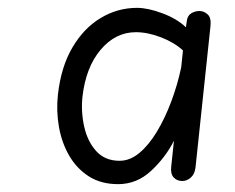

<svg xmlns="http://www.w3.org/2000/svg" viewBox="-20 -1061 598 489"><path d="M281 -592Q237 -592 206 -612Q175 -632 156 -665Q137 -698 130 -738.5Q123 -779 127.5 -820Q135.5 -891 164.5 -940.2Q193.5 -989.5 236.5 -1015.2Q279.5 -1041 329 -1041Q356.5 -1041 393.5 -1027.2Q430.5 -1013.5 453.5 -991.5L456 -1009Q458 -1022 467.8 -1027.5Q477.5 -1033 488 -1033Q499.5 -1033 509 -1024.2Q518.5 -1015.5 516 -994L478 -635Q476 -617.5 466 -608.8Q456 -600 444.5 -600Q430.5 -600 422.2 -609.2Q414 -618.5 416 -636L423 -702.5Q401.5 -660 365 -626Q328.5 -592 281 -592ZM190 -814.5Q186 -776 194.5 -738.2Q203 -700.5 225.2 -676Q247.5 -651.5 284.5 -651.5Q311 -651.5 335 -671.5Q359 -691.5 379.5 -725.5Q400 -759.5 416 -802Q432 -844.5 441.5 -889.5L446 -932.5Q424.5 -952.5 390.5 -965.8Q356.5 -979 326 -979Q274 -979 236.2 -934.2Q198.5 -889.5 190 -814.5Z"/></svg>

Font: Edu SA Hand Cursive
Style: Regular
Weight: 400
Designer: Tina and Corey Anderson, Eben Sorkin, Mirko Velimirovic
Foundry: Google for Education
Version: Version 2.000